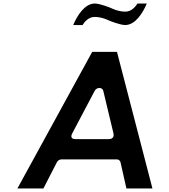

<svg xmlns="http://www.w3.org/2000/svg" viewBox="-20 -1094 957 1089"><path d="M599.8 -976.9C603.8 -975.2 661.8 -952 690.2 -952C748.1 -952 791.1 -1022.3 812.6 -1074H759.7C751.2 -1060.6 728.6 -1028 691.1 -1028C650 -1028 613.6 -1046.4 608.1 -1049.1C604.1 -1050.8 546.2 -1074 517.8 -1074C459.8 -1074 416.9 -1003.7 395.3 -952H448.3C456.8 -965.4 479.4 -998 516.8 -998C557.9 -998 594.4 -979.6 599.8 -976.9ZM643.4 -800H503.1L78.7 -25H226.2L302.6 -173.7C307.5 -183.3 318 -190 328.4 -190H642.4C652.6 -190 661.3 -183.4 663.5 -173.7L697 -25H844.6ZM623.2 -338.9C632.1 -301.7 595 -305 595 -305H409C369 -305 390.5 -338.9 390.5 -338.9L517.1 -578.9C522 -588.2 532.4 -595 542.7 -595H544.7C554.6 -595 563.5 -588.6 565.8 -578.9Z"/></svg>

Font: Hussar Ekologiczny
Style: Regular
Weight: 400
Foundry: Cannot Into Space Fonts
Version: Version 0.97